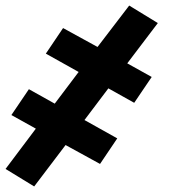

<svg xmlns="http://www.w3.org/2000/svg" viewBox="-23 -508 643 691"><path d="M100 163 -3 100 106 -45 18 -94 81 -187 174 -135 260 -249 142 -315 204 -407 328 -339 442 -488 545 -425 435 -280 523 -231 460 -138 367 -190 281 -76 399 -10 337 82 213 14Z"/></svg>

Font: Iosevka Slab HvExObl
Style: Regular
Weight: 900
Width: 7
Italic angle: -9°
Monospace: yes
Designer: Belleve Invis
Foundry: Belleve Invis
Version: Version 11.1.1; ttfautohint (v1.8.3)